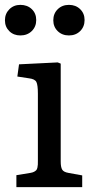

<svg xmlns="http://www.w3.org/2000/svg" viewBox="-27 -765 379 785"><path d="M56.2 -620.1Q28.8 -620.1 11 -637.7Q-6.8 -655.3 -6.8 -682.1Q-6.8 -709 11.2 -727.1Q29.3 -745.1 56.2 -745.1Q84.5 -745.1 102.8 -727.8Q121.1 -710.4 121.1 -683.1Q121.1 -655.8 102.8 -637.9Q84.5 -620.1 56.2 -620.1ZM190.9 -682.1Q190.9 -709.5 209 -727.3Q227.1 -745.1 254.9 -745.1Q282.7 -745.1 300.8 -727.5Q318.8 -710 318.8 -683.1Q318.8 -655.8 300.8 -637.9Q282.7 -620.1 254.9 -620.1Q227.1 -620.1 209 -637.7Q190.9 -655.3 190.9 -682.1ZM40 0V-48.8L97.2 -58.1Q106.4 -59.6 112.3 -62.7Q118.2 -65.9 121.3 -69.3Q124.5 -72.8 126 -79.8Q127.4 -86.9 127.7 -92.3Q127.9 -97.7 127.9 -108.9V-381.8Q127.9 -417.5 121.8 -429.7Q115.7 -441.9 91.8 -444.8L43.9 -452.1L50.8 -502L209 -509.8L221.2 -504.9V-105Q221.2 -82 227.1 -71.8Q232.9 -61.5 252.9 -58.1L309.1 -47.9V0Z"/></svg>

Font: Literata Book
Style: Regular
Weight: 400
Designer: Latin by Veronika Burian and Jose Scaglione. Greek by Irene Vlachou. Cyrillic by Vera Evstafieva
Foundry: TypeTogether
Version: Version 2.003;PS 002.003;hotconv 1.0.88;makeotf.lib2.5.64775